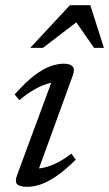

<svg xmlns="http://www.w3.org/2000/svg" viewBox="-20 -710 420 740"><path d="M46 -35.5 184.5 -410 200.5 -392.5Q182.5 -393.5 159 -386Q135.5 -378.5 109 -363Q82.5 -347.5 54.5 -324L36.5 -346Q80 -395 114.2 -420.5Q148.5 -446 176 -455.2Q203.5 -464.5 225.5 -464.5Q250 -464.5 259.8 -453.8Q269.5 -443 260.5 -419L122 -38L110 -61Q129 -59 152.8 -64.8Q176.5 -70.5 202.8 -84Q229 -97.5 255 -118L272 -94.5Q231 -54 197.5 -31.2Q164 -8.5 136.8 0.8Q109.5 10 86 10Q55.5 10 46 0Q36.5 -10 46 -35.5ZM96.5 -525.5 249.5 -690H328L380.5 -525.5H342.5L268.5 -632H284.5L145.5 -525.5Z"/></svg>

Font: Newsreader 14pt
Style: Italic
Weight: 400
Italic angle: -17°
Designer: Hugues Gentile
Foundry: Production Type
Version: Version 1.003